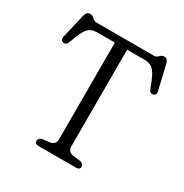

<svg xmlns="http://www.w3.org/2000/svg" viewBox="-167 -856 950 989"><g transform="rotate(30 308.0 -361.5)"><path d="M140 -700H479Q493.5 -700 504 -711.5Q514.5 -723 528 -723Q548.5 -723 555 -697.5L589 -553.5Q595 -528.5 575.5 -525Q557.5 -521 548.5 -544Q531 -593.5 516.5 -618Q502 -642.5 485.5 -650.2Q469 -658 444.5 -658H344.5V-84Q344.5 -51.5 377 -46L422 -40.5Q443 -35 443 -19Q443 0 419 0H198.5Q174.5 0 174.5 -19Q174.5 -35 195.5 -40.5L240.5 -46Q271.5 -51.5 271.5 -84V-658H169Q145 -658 129 -650.2Q113 -642.5 99.2 -618.2Q85.5 -594 67.5 -544Q59 -521.5 41.5 -525Q21.5 -528.5 27.5 -553.5L61 -697.5Q67.5 -723 88 -723Q102 -723 112.8 -711.5Q123.5 -700 140 -700Z"/></g></svg>

Font: Fraunces 72pt S100 Light
Style: Regular
Weight: 300
Version: Version 1.000; ttfautohint (v1.8.3)